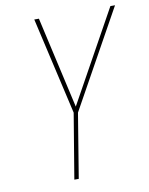

<svg xmlns="http://www.w3.org/2000/svg" viewBox="-83 -796 666 857"><g transform="rotate(-10 250.0 -367.5)"><path d="M184 0 233 -295 132 -735H153L247 -320L477 -735H498L252 -292L204 0Z"/></g></svg>

Font: Iosevka SS18 Thin
Style: Italic
Weight: 100
Italic angle: -9°
Monospace: yes
Designer: Belleve Invis
Foundry: Belleve Invis
Version: Version 25.1.1; ttfautohint (v1.8.4)